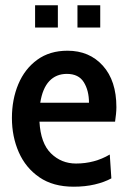

<svg xmlns="http://www.w3.org/2000/svg" viewBox="-20 -695 482 725"><path d="M258 10Q180.5 10 128.8 -25.5Q77 -61 51 -120Q25 -179 25 -249.5Q25 -319.5 49.2 -377.2Q73.5 -435 120.5 -469.2Q167.5 -503.5 235 -503.5Q317.5 -503.5 368.5 -446.8Q419.5 -390 419.5 -290.5Q419.5 -277.5 418 -263.8Q416.5 -250 414.5 -235.5H129Q133.5 -154 172.5 -115.8Q211.5 -77.5 267 -77.5Q337 -77.5 394.5 -111.5L400.5 -21.5Q374 -7 337.8 1.5Q301.5 10 258 10ZM132 -307H316Q316 -353 296.5 -384.5Q277 -416 232.5 -416Q192 -416 166.2 -388.8Q140.5 -361.5 132 -307ZM272.5 -591V-675H358.5V-591ZM112.5 -591V-675H198.5V-591Z"/></svg>

Font: Cabin Condensed Medium
Style: Regular
Weight: 500
Width: 3
Designer: Pablo Impallari
Foundry: Pablo Impallari. http://www.impallari.com Igino Marini. http://www.ikern.com
Version: Version 3.001; ttfautohint (v1.8.3)